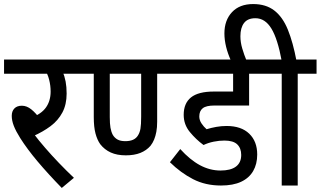

<svg xmlns="http://www.w3.org/2000/svg" viewBox="-20 -916 1583 948"><path d="M257 -552 288 -566Q299 -540 304 -513.5Q309 -487 309 -454Q309 -400 288 -360.5Q267 -321 229.5 -293Q192 -265 142 -243L146 -256Q171 -223 203 -186Q235 -149 271 -111.5Q307 -74 345 -38L285 12Q216 -59 165.5 -119Q115 -179 80 -234Q58 -269 48 -295Q38 -321 38 -344Q38 -367 51 -380.5Q64 -394 88 -394Q112 -394 134.5 -376Q157 -358 180 -326L134 -335Q184 -353 207 -385.5Q230 -418 230 -464Q230 -494 222.5 -523Q215 -552 204 -565L249 -552H0V-622H386V-552Z M601 -149Q558 -149 527 -163Q496 -177 475 -204Q460 -225 451.5 -257Q443 -289 443 -338V-552H372V-622H818V-552H756V-315Q756 -287 752 -265.5Q748 -244 741 -227Q734 -210 723 -196Q703 -173 673 -161Q643 -149 601 -149ZM599 -219Q644 -219 661 -247Q670 -261 673.5 -280.5Q677 -300 677 -340V-552H522V-338Q522 -305 525.5 -285Q529 -265 537 -250Q546 -235 560.5 -227Q575 -219 599 -219Z M1088 -222Q1062 -222 1035 -216.5Q1008 -211 985 -200Q948 -227 917.5 -264Q887 -301 887 -349Q887 -406 923 -435Q959 -464 1036 -464H1131V-552H793V-622H1301V-552H1210V-395H1039Q998 -395 981 -381.5Q964 -368 964 -341Q964 -323 975 -306.5Q986 -290 1000 -278Q1023 -285 1048 -289.5Q1073 -294 1099 -294Q1171 -294 1210.5 -256Q1250 -218 1250 -153Q1250 -106 1230 -71.5Q1210 -37 1170.5 -18.5Q1131 0 1071 0Q994 0 933 -31.5Q872 -63 819 -115L870 -180Q918 -127 967 -100.5Q1016 -74 1069 -74Q1119 -74 1145 -93.5Q1171 -113 1171 -151Q1171 -184 1151.5 -203Q1132 -222 1088 -222Z M1121 -615Q1105 -650 1096.5 -684.5Q1088 -719 1088 -751Q1088 -816 1125.5 -856Q1163 -896 1230 -896Q1293 -896 1334.5 -864Q1376 -832 1401.5 -769Q1427 -706 1444 -615H1371Q1351 -724 1320 -775Q1289 -826 1241 -826Q1203 -826 1185 -802.5Q1167 -779 1167 -737Q1167 -708 1176 -677Q1185 -646 1198 -615ZM1450 -552V0H1371V-552H1291V-622H1543V-552Z"/></svg>

Font: Noto Sans Devanagari SemiCondensed
Style: Regular
Weight: 400
Width: 4
Designer: Jelle Bosma - Monotype Design Team
Foundry: Monotype Imaging Inc.
Version: Version 2.006